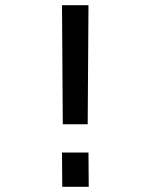

<svg xmlns="http://www.w3.org/2000/svg" viewBox="-20 -720 570 740"><path d="M219 -132H321L322 0H220ZM219 -700H321L318 -241H222Z"/></svg>

Font: Panefresco 600wt
Style: Regular
Weight: 600
Designer: Campivisivi
Foundry: Campivisivi & Chank Co
Version: Version 1.001